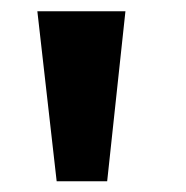

<svg xmlns="http://www.w3.org/2000/svg" viewBox="-20 -748 338 349"><path d="M83 -418.5 47.9 -727.5H208L174.8 -418.5Z"/></svg>

Font: Inter 18pt ExtraBold
Style: Regular
Weight: 800
Designer: Rasmus Andersson
Foundry: rsms
Version: Version 4.001;git-66647c0bb